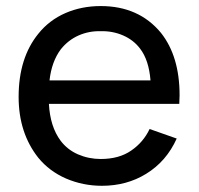

<svg xmlns="http://www.w3.org/2000/svg" viewBox="-20 -598 656 634"><path d="M180 -133.5Q202.5 -103.5 237.8 -88.2Q273 -73 312.5 -73Q373.5 -73 413.5 -101Q453.5 -128.5 474 -172L563.5 -140.5Q529.5 -65 462.5 -24Q398.5 15.5 316.5 15.5Q254 15.5 198 -8.5Q143 -32.5 106.5 -77Q41.5 -159 41.5 -278Q41.5 -406.5 106.5 -486.5Q142.5 -531.5 196 -554.8Q249.5 -578 312.5 -578Q438.5 -578 511.5 -489.5Q573 -412 573 -283.5L572 -255H141.5Q145.5 -180 180 -133.5ZM181 -435.5Q150.5 -395 143.5 -332.5H477Q471.5 -400 442.5 -437.5Q421 -466 386.5 -481Q352 -496 312.5 -495Q273.5 -496 239.2 -480.8Q205 -465.5 181 -435.5Z"/></svg>

Font: Russisch Sans Medium
Style: Regular
Weight: 500
Width: 4
Designer: Michael Sharanda (font) & Cristiano Sobral (main changes)
Foundry: Michael Sharanda
Version: Version 2.00;September 8, 2020;FontCreator 13.0.0.2681 64-bi